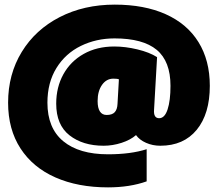

<svg xmlns="http://www.w3.org/2000/svg" viewBox="-20 -734 942 830"><path d="M15 -290Q15 -413 74 -509.5Q133 -606 238 -660Q343 -714 476 -714Q604 -714 696.5 -672.5Q789 -631 838 -552Q887 -473 887 -363Q887 -242 830.5 -173Q774 -104 673 -104Q640 -104 611.5 -116.5Q583 -129 568 -150Q544 -129 505.5 -116.5Q467 -104 428 -104Q338 -104 280.5 -149Q223 -194 223 -286Q223 -357 254 -413Q285 -469 342 -501Q399 -533 474 -533Q522 -533 574 -520.5Q626 -508 659 -487L646 -260Q643 -223 668 -223Q692 -223 704.5 -261Q717 -299 717 -363Q717 -469 657.5 -518.5Q598 -568 475 -568Q396 -568 329.5 -535.5Q263 -503 224 -440Q185 -377 185 -290Q185 -180 253.5 -123.5Q322 -67 447 -67Q545 -67 614 -89V50Q541 76 447 76Q317 76 219.5 33Q122 -10 68.5 -92.5Q15 -175 15 -290ZM488 -285 494 -391Q488 -394 470 -394Q440 -394 421 -367Q402 -340 402 -297Q402 -267 412 -252Q422 -237 441 -237Q465 -237 476 -249Q487 -261 488 -285Z"/></svg>

Font: Prompt Black
Style: Regular
Weight: 900
Designer: Katatrad Team
Foundry: CadsonDemak
Version: Version 1.000